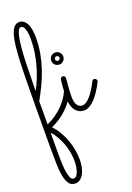

<svg xmlns="http://www.w3.org/2000/svg" viewBox="-214 -785 914 1333"><g transform="rotate(-20 243.0 -118.5)"><path d="M56.6 23.9Q92.8 7.8 122.3 -13.2Q151.9 -34.2 175 -57.4Q198.2 -80.6 214.6 -104.7Q231 -128.9 240.7 -150.9Q241.2 -151.9 241.5 -152.6Q241.7 -153.3 242.7 -154.3Q244.6 -195.3 250 -237.3Q251 -244.1 256.1 -249.3Q261.2 -254.4 269.5 -254.4Q276.9 -254.4 281.7 -248.8Q286.6 -243.2 286.6 -235.8Q286.6 -232.9 285.4 -218.3Q284.2 -203.6 282.5 -183.3Q280.8 -163.1 279.5 -140.4Q278.3 -117.7 278.3 -98.6Q278.3 -72.8 283.4 -56.9Q288.6 -41 296.6 -32.2Q304.7 -23.4 313.7 -20.5Q322.8 -17.6 331.1 -17.6Q344.7 -17.6 359.4 -27.3Q374 -37.1 389.4 -54.7Q404.8 -72.3 420.4 -96.9Q436 -121.6 451.2 -151.9Q453.6 -156.7 458 -159.4Q462.4 -162.1 467.8 -162.1Q475.6 -162.1 480.7 -156.2Q485.8 -150.4 485.8 -143.6Q485.8 -138.7 483.9 -135.3Q478 -124 469.2 -107.9Q460.4 -91.8 449.2 -74.7Q438 -57.6 424.6 -40.8Q411.1 -23.9 396 -10.5Q380.9 2.9 364.3 11.2Q347.7 19.5 330.6 19.5Q310.5 19.5 294.9 12Q279.3 4.4 268.3 -8.8Q257.3 -22 250.7 -40Q244.1 -58.1 242.2 -79.1Q216.8 -42.5 177 -8.3Q137.2 25.9 78.6 53.2Q105 80.6 124.5 114Q144 147.5 157 183.6Q169.9 219.7 176.5 256.6Q183.1 293.5 183.1 327.1Q183.1 357.9 177.5 385Q171.9 412.1 160.9 432.1Q149.9 452.1 134.3 463.6Q118.7 475.1 98.6 475.1Q69.3 475.1 53.2 453.4Q37.1 431.6 29.5 393.3Q22 355 20.8 303Q19.5 251 19.5 189.9Q19.5 159.7 19.5 119.4Q19.5 79.1 19.8 33Q20 -13.2 20.3 -63.7Q20.5 -114.3 21 -165Q21.5 -215.8 22 -264.9Q22.5 -314 23.4 -357.9Q24.9 -441.9 29.3 -507.8Q33.7 -573.7 43.5 -619.1Q53.2 -664.6 70.1 -688.2Q86.9 -711.9 112.8 -711.9Q133.3 -711.9 147.5 -700.4Q161.6 -689 170.4 -669.7Q179.2 -650.4 183.1 -624.5Q187 -598.6 187 -570.3Q187 -510.7 176.8 -455.1Q166.5 -399.4 148.9 -347.2Q131.3 -294.9 107.7 -245.1Q84 -195.3 57.1 -147Q57.1 -127 57.1 -103.8Q57.1 -80.6 57.1 -57.4Q57.1 -34.2 56.9 -12.9Q56.6 8.3 56.6 23.9ZM58.1 -222.2Q78.1 -259.8 95 -301.5Q111.8 -343.3 124 -387.7Q136.2 -432.1 143.1 -478.5Q149.9 -524.9 149.9 -571.8Q149.9 -595.2 147.7 -614.3Q145.5 -633.3 140.9 -646.7Q136.2 -660.2 129.2 -667.7Q122.1 -675.3 112.8 -675.3Q103 -675.3 95.7 -663.6Q88.4 -651.9 83 -632.3Q77.6 -612.8 74 -587.4Q70.3 -562 67.9 -534.4Q65.4 -506.8 64 -479.2Q62.5 -451.7 61.8 -427.5Q61 -403.3 60.8 -384.8Q60.5 -366.2 60.5 -356.9Q60.1 -337.4 59.8 -322.3Q59.6 -307.1 59.1 -292.5Q58.6 -277.8 58.3 -261.2Q58.1 -244.6 58.1 -222.2ZM56.6 84Q56.6 114.7 56.4 141.4Q56.2 168 56.2 189.9Q56.2 235.4 56.6 279.8Q57.1 324.2 61.3 359.6Q65.4 395 74 416.7Q82.5 438.5 98.6 438.5Q113.3 438.5 122.6 425.3Q131.8 412.1 137 394Q142.1 376 144 357.2Q146 338.4 146 326.7Q146 296.9 140.4 264.2Q134.8 231.4 123.3 199.5Q111.8 167.5 95.2 137.7Q78.6 107.9 56.6 84ZM320.3 -383.3Q320.3 -364.7 307.4 -351.8Q294.4 -338.9 275.9 -338.9Q257.3 -338.9 244.4 -351.8Q231.4 -364.7 231.4 -383.3Q231.4 -392.6 234.9 -400.6Q238.3 -408.7 244.4 -414.8Q250.5 -420.9 258.5 -424.3Q266.6 -427.7 275.9 -427.7Q285.2 -427.7 293.2 -424.3Q301.3 -420.9 307.4 -414.8Q313.5 -408.7 316.9 -400.6Q320.3 -392.6 320.3 -383.3ZM293 -383.3Q293 -390.1 287.8 -395.3Q282.7 -400.4 275.9 -400.4Q269 -400.4 264.2 -395.3Q259.3 -390.1 259.3 -383.3Q259.3 -376.5 264.2 -371.6Q269 -366.7 275.9 -366.7Q282.7 -366.7 287.8 -371.6Q293 -376.5 293 -383.3Z"/></g></svg>

Font: Sacramento
Style: Regular
Weight: 400
Designer: Astigmatic (AOETI)
Foundry: Astigmatic (AOETI)
Version: Version 1.000